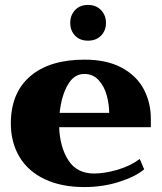

<svg xmlns="http://www.w3.org/2000/svg" viewBox="-20 -749 656 779"><path d="M265 -656Q265 -687 284.5 -708Q304 -729 337 -729Q370 -729 390 -708Q410 -687 410 -656Q410 -625 390 -604.5Q370 -584 337 -584Q304 -584 284.5 -604.5Q265 -625 265 -656ZM592 -233H220Q223 -152 257.5 -98.5Q292 -45 362 -45Q404 -45 456 -60Q508 -75 547 -104L565 -62Q529 -32 463 -11Q397 10 322 10Q229 10 161.5 -22Q94 -54 59 -112.5Q24 -171 24 -248Q24 -372 102.5 -439.5Q181 -507 323 -507Q413 -507 473.5 -474.5Q534 -442 563 -387.5Q592 -333 592 -267ZM423 -291Q423 -324 413.5 -360.5Q404 -397 381 -423Q358 -449 322 -449Q280 -449 254.5 -404Q229 -359 222 -291Z"/></svg>

Font: Trirong Black
Style: Regular
Weight: 900
Designer: Katatrad Team
Foundry: CadsonDemak
Version: Version 1.001